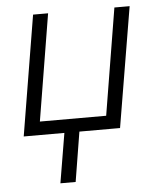

<svg xmlns="http://www.w3.org/2000/svg" viewBox="-53 -566 705 828"><g transform="rotate(-5 300.0 -152.5)"><path d="M175 215 211 0H35L121 -520H186L110 -58H397L473 -520H539L452 0H276L241 215Z"/></g></svg>

Font: Iosevka SS04 Lt Ex Obl
Style: Regular
Weight: 300
Width: 7
Italic angle: -9°
Monospace: yes
Designer: Belleve Invis
Foundry: Belleve Invis
Version: Version 19.0.0; ttfautohint (v1.8.4)